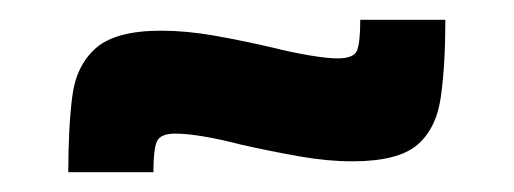

<svg xmlns="http://www.w3.org/2000/svg" viewBox="-20 -401 519 194"><path d="M49 -227Q49 -272 53 -303.5Q57 -335 77 -352.5Q97 -370 143 -370Q168 -370 196.5 -365Q225 -360 255 -353Q275 -348 293 -345Q311 -342 321 -342Q338 -342 341 -350.5Q344 -359 344 -381H430Q430 -336 425.5 -303.5Q421 -271 401.5 -254.5Q382 -238 336 -238Q311 -238 282.5 -243Q254 -248 223 -255Q204 -260 186.5 -263Q169 -266 157 -266Q142 -266 138.5 -258Q135 -250 135 -227Z"/></svg>

Font: Saira SemiCondensed ExtraBold
Style: Regular
Weight: 800
Width: 4
Designer: Hector Gatti with collaboration of the Omnibus-Type team
Foundry: Omnibus-Type
Version: Version 1.101